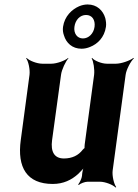

<svg xmlns="http://www.w3.org/2000/svg" viewBox="-20 -813 619 859"><path d="M266 -104C223 -104 206 -134 213 -186L253 -478C256 -502 274 -539 286 -552L285 -554C272 -542 234 -528 210 -528H169C145 -528 110 -542 99 -554L97 -552C107 -539 115 -502 112 -478L73 -187C56 -64 100 10 216 10C264 10 300 -8 330 -35C339 -45 356 -60 361 -70L358 -72C352 -62 348 -43 347 -29V-27C346 -15 336 5 330 12L332 15C339 8 360 0 372 0H427C451 0 486 14 497 26L500 24C490 11 481 -26 484 -50L542 -478C545 -502 565 -539 579 -552L577 -554C562 -542 523 -528 499 -528H458C434 -528 401 -542 392 -554L390 -552C398 -539 404 -502 401 -478L359 -167C359 -164 357 -150 359 -148L362 -152C360 -153 351 -145 350 -143C331 -118 303 -104 266 -104ZM262 -693C260 -679 262 -666 266 -655C276 -621 303 -595 345 -595C358 -595 371 -598 383 -603C416 -616 447 -645 454 -693C456 -706 454 -719 451 -732C441 -766 414 -793 372 -793C359 -793 346 -790 334 -785C302 -771 269 -741 262 -693ZM365 -746C392 -746 407 -724 403 -693C399 -663 377 -641 351 -641C325 -641 309 -664 313 -693C317 -724 338 -746 365 -746Z"/></svg>

Font: Asimov
Style: EdgeNarIt
Weight: 500
Designer: Google
Version: Version 2.000980: 2014